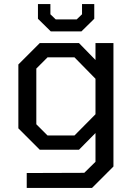

<svg xmlns="http://www.w3.org/2000/svg" viewBox="-20 -734 657 941"><path d="M229 -580 166 -642V-714H227V-664L253 -639H356L382 -664V-714H442V-642L379 -580ZM111 187V114L393 113L448 59V-82L367 0H175L70 -105V-418L175 -523H367L448 -440V-523H536V82L431 187ZM345 -70 448 -174V-348L345 -453H213L158 -398V-125L213 -70Z"/></svg>

Font: Tomorrow
Style: Regular
Weight: 400
Designer: Tony de Marco, Monica Rizzolli
Foundry: Just in Type
Version: Version 2.002